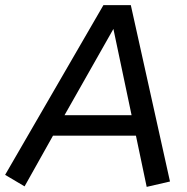

<svg xmlns="http://www.w3.org/2000/svg" viewBox="-48 -720 731 750"><path d="M-28 -37 356 -700H463L616 -11L525 10L483 -190H159L48 8ZM204 -270H466L395 -607Z"/></svg>

Font: ABeeZee
Style: Italic
Weight: 400
Italic angle: -10°
Designer: Anja Meiners
Foundry: Anja Meiners
Version: Version 1.003; ttfautohint (v1.8.3)